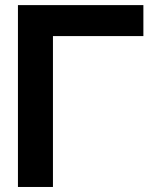

<svg xmlns="http://www.w3.org/2000/svg" viewBox="-20 -743 633 763"><path d="M190.4 -355V-599.6H549.8V-722.7H51.3V0H190.4V-94.5Z"/></svg>

Font: Giphurs
Style: Regular
Weight: 400
Version: Version 2.010